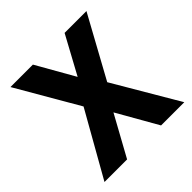

<svg xmlns="http://www.w3.org/2000/svg" viewBox="-166 -759 895 895"><g transform="rotate(-45 281.5 -311.5)"><path d="M26 0H175L285 -200L399 0H552L364 -320L530 -623H386L284 -435L177 -623H29L206 -318Z"/></g></svg>

Font: Inconsolata SemiExpanded Black
Style: Regular
Weight: 900
Width: 6
Monospace: yes
Designer: Raph Levien, Cyreal, Brenton Simpson
Foundry: Raph Levien, Cyreal, Google
Version: Version 3.100